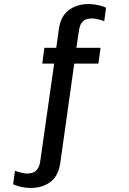

<svg xmlns="http://www.w3.org/2000/svg" viewBox="-20 -748 640 952"><path d="M131.8 184Q117.5 184 101.2 181.6Q85 179.2 70.5 174.9Q56 170.5 45 165.5L54 98.8Q65 103 84 107.8Q103 112.5 114 112.5Q128.2 112.5 141.8 108.4Q155.2 104.2 165.6 90.5Q176 76.8 180 48.5L248.5 -432.8H189.5L200 -511H259L271.8 -603.5Q281.2 -669 321.8 -698.5Q362.2 -728 419 -728Q433.5 -728 449.6 -725.6Q465.8 -723.2 480.8 -719.2Q495.8 -715.2 505.8 -709.5L496.8 -642.8Q486.5 -647.8 466.8 -652.1Q447 -656.5 436 -656.5Q422.8 -656.5 408.8 -652.4Q394.8 -648.2 384.8 -635Q374.8 -621.8 370.8 -592.5L358.8 -511H478.5L468 -432.8H348.2L279 59.5Q269.5 125 229.4 154.5Q189.2 184 131.8 184Z"/></svg>

Font: Chivo Mono Medium
Style: Regular
Weight: 500
Monospace: yes
Designer: Hector Gatti
Foundry: Omnibus-Type
Version: Version 1.008